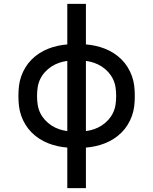

<svg xmlns="http://www.w3.org/2000/svg" viewBox="-20 -755 790 990"><path d="M327 215V6Q302 4 277 -1.5Q252 -7 228 -16.5Q204 -26 182.5 -40Q161 -54 143 -72Q125 -90 111.5 -112Q98 -134 89.5 -158Q81 -182 78 -207Q75 -232 75 -258V-262Q75 -288 78 -313Q81 -338 89.5 -362Q98 -386 111.5 -408Q125 -430 143 -448Q161 -466 182.5 -480Q204 -494 228 -503.5Q252 -513 277 -518.5Q302 -524 327 -526V-735H423V-526Q448 -524 473 -518.5Q498 -513 522 -503.5Q546 -494 567.5 -480Q589 -466 607 -448Q625 -430 638.5 -408Q652 -386 660.5 -362Q669 -338 672 -313Q675 -288 675 -262V-258Q675 -232 672 -207Q669 -182 660.5 -158Q652 -134 638.5 -112Q625 -90 607 -72Q589 -54 567.5 -40Q546 -26 522 -16.5Q498 -7 473 -1.5Q448 4 423 6V215ZM327 -79V-441Q305 -438 284.5 -431Q264 -424 245.5 -412Q227 -400 212 -383.5Q197 -367 187.5 -347.5Q178 -328 174.5 -306Q171 -284 171 -262V-258Q171 -236 174.5 -214Q178 -192 187.5 -172.5Q197 -153 212 -136.5Q227 -120 245.5 -108Q264 -96 284.5 -89Q305 -82 327 -79ZM423 -79Q445 -82 465.5 -89Q486 -96 504.5 -108Q523 -120 538 -136.5Q553 -153 562.5 -172.5Q572 -192 575.5 -214Q579 -236 579 -258V-262Q579 -284 575.5 -306Q572 -328 562.5 -347.5Q553 -367 538 -383.5Q523 -400 504.5 -412Q486 -424 465.5 -431Q445 -438 423 -441Z"/></svg>

Font: Iosevka Etoile Medium
Style: Regular
Weight: 500
Designer: Belleve Invis
Foundry: Belleve Invis
Version: Version 22.1.2; ttfautohint (v1.8.4)